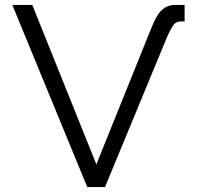

<svg xmlns="http://www.w3.org/2000/svg" viewBox="-20 -759 799 779"><path d="M334 0H406L660 -614Q669 -634 680.5 -653Q692 -672 714 -672H729V-739H690Q668 -739 652 -729.5Q636 -720 625 -705.5Q614 -691 606 -673Q598 -655 591 -638L371 -92L111 -739H30Z"/></svg>

Font: Involve
Style: Regular
Weight: 400
Designer: Stefan Peev
Foundry: Context Ltd.
Version: Version 1.001